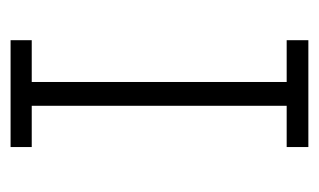

<svg xmlns="http://www.w3.org/2000/svg" viewBox="-140 -463 603 363"><g transform="rotate(90 161.5 -281.5)"><path d="M135 -18V-545H180V-18ZM56 0V-40H258V0ZM56 -522V-563H258V-522Z"/></g></svg>

Font: Darker Grotesque Light
Style: Regular
Weight: 400
Version: Version 1.000;gftools[0.9.28]